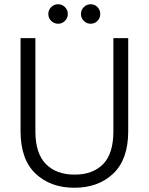

<svg xmlns="http://www.w3.org/2000/svg" viewBox="-20 -879 701 906"><path d="M147 -699V-259Q147 -155 196.5 -105Q246 -55 332 -55Q418 -55 466.5 -104.5Q515 -154 515 -259V-699H585V-260Q585 -127 514.5 -60Q444 7 331 7Q218 7 147.5 -60Q77 -127 77 -260V-699ZM254 -767Q235 -767 221.5 -780.5Q208 -794 208 -813Q208 -832 221.5 -845.5Q235 -859 254 -859Q273 -859 286.5 -845.5Q300 -832 300 -813Q300 -794 286.5 -780.5Q273 -767 254 -767ZM408 -767Q389 -767 375.5 -780.5Q362 -794 362 -813Q362 -832 375.5 -845.5Q389 -859 408 -859Q427 -859 440 -845.5Q453 -832 453 -813Q453 -794 440 -780.5Q427 -767 408 -767Z"/></svg>

Font: A Bank Premium Light
Style: Regular
Weight: 300
Designer: Ninad Kale (Devanagari), Jonny Pinhorn (Latin), Htun Naung (Myanmar)
Foundry: Indian Type Foundry
Version: 4.004